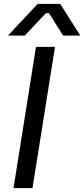

<svg xmlns="http://www.w3.org/2000/svg" viewBox="-20 -972 435 992"><path d="M107.9 -788.1H21L174.8 -952.1H291L395 -788.1H306.2L232.9 -903.8H216.8ZM147.9 0H49.8L166 -730H264.2Z"/></svg>

Font: Sora Italic
Style: Regular
Weight: 400
Designer: Jonathan Barnbrook, Julián Moncada
Foundry: Barnbrook Fonts
Version: Version 2.000